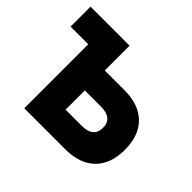

<svg xmlns="http://www.w3.org/2000/svg" viewBox="-126 -678 837 837"><g transform="rotate(45 293.0 -259.0)"><path d="M213.9 0V-123H340.8Q376 -123 394 -137.9Q412.1 -152.8 412.1 -182.4Q412.1 -211.9 394 -226.8Q376 -241.7 340.8 -241.7H204.1V-364.7H361.8Q450.7 -364.7 499 -317.1Q547.4 -269.5 547.4 -182.3Q547.4 -95.2 499 -47.6Q450.7 0 361.8 0ZM108.9 0V-517.6H240.7V0ZM0 -394.5V-517.6H172.4V-394.5Z"/></g></svg>

Font: Cascadia Code
Style: Regular
Weight: 400
Monospace: yes
Designer: Aaron Bell
Foundry: Saja Typeworks
Version: Version 2106.017